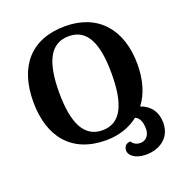

<svg xmlns="http://www.w3.org/2000/svg" viewBox="-157 -860 1103 1173"><g transform="rotate(-20 394.5 -273.5)"><path d="M594 180C682 180 758 130 758 32C758 -39 720 -89 659 -109C707 -172 732 -256 732 -358C732 -584 609 -727 395 -727C170 -727 55 -585 55 -359C55 -131 171 14 394 14C481 14 551 -12 606 -55C632 -44 646 -15 646 31C646 78 616 101 586 101C555 101 540 87 529 71C498 73 486 92 486 116C486 142 517 180 594 180ZM394 -51C275 -51 223 -160 223 -358C223 -557 275 -662 395 -662C514 -662 564 -557 564 -358C564 -159 514 -51 394 -51Z"/></g></svg>

Font: Noto Serif Georgian Bold
Style: Regular
Weight: 700
Designer: Monotype Design Team, Akaki Razmadze
Foundry: Google LLC
Version: Version 2.003